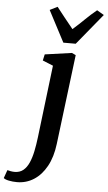

<svg xmlns="http://www.w3.org/2000/svg" viewBox="-189 -884 663 1183"><g transform="rotate(5 143.0 -293.0)"><path d="M186.5 0Q176.5 82 145 139Q113.5 196 66.5 226Q19.5 256 -37.5 256Q-64 256 -87.5 251.2Q-111 246.5 -120.5 238L-102.5 187.5Q-95 190 -81.8 192.2Q-68.5 194.5 -58 194.5Q-25.5 194.5 -4 176.8Q17.5 159 31.2 127.8Q45 96.5 53.2 56.2Q61.5 16 67 -29.5L121 -478L56 -504.5L64.5 -543L231 -566.5L255 -555ZM172.5 -625 71 -818.5 118 -842Q143 -810.5 168.5 -778Q194 -745.5 221 -713Q258 -745.5 291 -778Q324 -810.5 362.5 -842L406 -816.5L249 -625Z"/></g></svg>

Font: Merriweather 20pt SemiBold
Style: Italic
Weight: 600
Italic angle: -7.8°
Version: Version 2.101